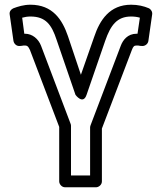

<svg xmlns="http://www.w3.org/2000/svg" viewBox="-20 -769 689 814"><path d="M74 -694C86 -697 96 -699 109 -699C174 -699 199 -664 220 -600L300 -367C300 -367 332 -323 347 -367L426 -596C449 -662 476 -699 536 -699C550 -699 563 -697 573 -694L563 -626H559C521 -626 501 -599 492 -575L364 -238C363 -235 362 -232 362 -229V-25H281V-236C281 -239 280 -243 279 -245L154 -575C143 -604 117 -626 86 -626H83ZM37 -734C27 -730 19 -720 21 -708L37 -596C39 -584 49 -574 61 -574C72 -574 78 -576 80 -576H86C93 -576 99 -575 107 -557L231 -231V0C231 11 241 25 256 25H387C398 25 412 15 412 0V-224L539 -557C545 -573 549 -576 559 -576H566C567 -576 573 -574 584 -574C596 -574 607 -583 609 -595L625 -707C627 -718 621 -729 611 -734C590 -743 565 -749 536 -749C445 -749 403 -684 379 -612L323 -452L268 -616C244 -686 203 -749 109 -749C80 -749 56 -741 37 -734Z"/></svg>

Font: Asimov
Style: NarOu
Weight: 500
Designer: Google
Version: Version 2.000980; 2014